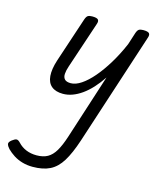

<svg xmlns="http://www.w3.org/2000/svg" viewBox="-243 -616 1017 1235"><g transform="rotate(15 265.5 2.0)"><path d="M161 15Q112 15 84.5 -8Q57 -31 53.5 -75.5Q50 -120 70 -182L170 -483Q177 -503 186.5 -509Q196 -515 215 -515Q246 -515 254.5 -505.5Q263 -496 256 -476L152 -165Q142 -136 140.5 -113Q139 -90 151 -77Q163 -64 192 -64Q224 -64 261.5 -89Q299 -114 338 -159.5Q377 -205 414.5 -266.5Q452 -328 484 -402L510 -483Q517 -503 526.5 -509Q536 -515 555 -515Q586 -515 594.5 -505.5Q603 -496 596 -476L351 275Q321 366 288 419.5Q255 473 209 496Q163 519 94 519Q57 519 24.5 509.5Q-8 500 -33.5 483.5Q-59 467 -78 448Q-92 433 -96 419.5Q-100 406 -79 390Q-61 376 -50 375.5Q-39 375 -25 390Q-2 415 29.5 428Q61 441 99 441Q143 441 172.5 424.5Q202 408 224 371Q246 334 266 272L405 -159Q377 -117 347 -84.5Q317 -52 286 -30Q255 -8 223.5 3.5Q192 15 161 15Z"/></g></svg>

Font: Playwrite AU VIC
Style: Regular
Weight: 400
Designer: Veronika Burian, José Scaglione
Foundry: TypeTogether
Version: Version 1.002